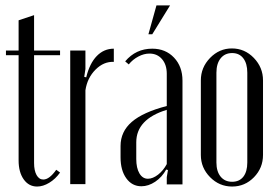

<svg xmlns="http://www.w3.org/2000/svg" viewBox="-20 -682 1028 710"><path d="M117.2 7.8Q86.4 7.8 67.6 -18.8Q48.8 -45.4 48.8 -88.9V-478H2V-495.1H48.8V-606.9L106 -626V-495.1H202.1V-478H106V-79.1Q106 -51.3 115.2 -34.7Q124.5 -18.1 140.1 -18.1Q162.6 -18.1 188 -54.2L202.1 -43.9Q185.1 -20 162.1 -6.1Q139.2 7.8 117.2 7.8Z M239.7 -495.1H295.9V-426.8L291.5 -397.9L298.8 -396Q311.5 -447.8 337.9 -474.9Q364.3 -502 400.9 -502V-453.1Q363.8 -455.1 333.3 -424.6Q302.7 -394 295.9 -348.1V-1H239.7Z M543 -555.2H528.8L558.6 -662.1H608.9ZM425.8 -100.1V-142.1Q425.8 -195.3 467.3 -231.2Q508.8 -267.1 596.7 -290V-409.2Q596.7 -442.9 579.1 -463.4Q561.5 -483.9 532.7 -483.9Q512.2 -483.9 491.5 -472.9Q470.7 -461.9 456.1 -443.8L442.9 -455.1Q482.4 -502 543 -502Q592.3 -502 623.5 -469Q654.8 -436 654.8 -383.8V0H596.7V-26.9L601.1 -53.2L594.7 -55.2Q579.1 -26.9 554 -10Q528.8 6.8 502.9 6.8Q468.3 6.8 447 -22.7Q425.8 -52.2 425.8 -100.1ZM526.9 -21Q544.9 -21 564.5 -36.1Q584 -51.3 596.7 -75.2V-275.9Q483.9 -241.2 483.9 -155.8V-94.2Q483.9 -60.5 495.6 -40.8Q507.3 -21 526.9 -21Z M837.4 -502.9Q884.8 -502.9 918.7 -467.8Q952.6 -432.6 952.6 -384.8V-108.9Q952.6 -61 919.2 -26.6Q885.7 7.8 838.4 7.8Q791 7.8 756.8 -26.9Q722.7 -61.5 722.7 -108.9V-384.8Q722.7 -432.6 756.8 -467.8Q791 -502.9 837.4 -502.9ZM838.4 -485.8Q811.5 -485.8 795.9 -466.3Q780.3 -446.8 780.3 -413.1V-81.1Q780.3 -47.9 795.9 -28.8Q811.5 -9.8 838.4 -9.8Q865.2 -9.8 879.9 -28.6Q894.5 -47.4 894.5 -81.1V-413.1Q894.5 -447.3 879.6 -466.6Q864.7 -485.8 838.4 -485.8Z"/></svg>

Font: Moniqa Narrow Heading
Style: Regular
Weight: 400
Width: 4
Designer: Rajesh Rajput
Foundry: Rajesh Rajput
Version: Version 1.000